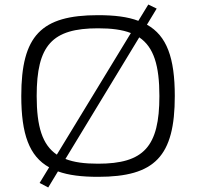

<svg xmlns="http://www.w3.org/2000/svg" viewBox="-20 -769 883 848"><path d="M672 -731 635 -749 591 -677C544 -695 485 -702 413 -702C162 -702 74 -612 74 -345C74 -177 109 -79 197 -30L155 39L193 59L236 -12C283 5 341 12 413 12C664 12 752 -78 752 -345C752 -513 717 -611 629 -660ZM142 -345C142 -569 210 -644 413 -644C472 -644 520 -638 558 -623L231 -86C167 -129 142 -210 142 -345ZM413 -46C354 -46 307 -52 269 -67L595 -604C659 -561 684 -480 684 -345C684 -121 615 -46 413 -46Z"/></svg>

Font: Exo 2 Light Expanded
Style: Regular
Weight: 300
Width: 7
Designer: Natanael Gama
Version: Version 1.001;PS 001.001;hotconv 1.0.70;makeotf.lib2.5.58329